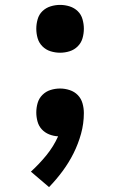

<svg xmlns="http://www.w3.org/2000/svg" viewBox="-20 -548 490 783"><path d="M180 215 106 152Q140 121 169 85.5Q198 50 217 8Q198 7 180.5 0Q163 -7 150.5 -20.5Q138 -34 133 -52.5Q128 -71 128 -89Q128 -109 133.5 -128Q139 -147 153 -161Q167 -175 186 -181Q205 -187 225 -187Q245 -187 264.5 -180.5Q284 -174 297.5 -160Q311 -146 316.5 -126.5Q322 -107 322 -87Q322 -44 310.5 -2.5Q299 39 280 77Q261 115 235.5 149.5Q210 184 180 215ZM225 -333Q205 -333 186 -339Q167 -345 153 -359Q139 -373 133.5 -392Q128 -411 128 -431Q128 -450 133.5 -469.5Q139 -489 153 -502.5Q167 -516 186 -522Q205 -528 225 -528Q245 -528 264 -522Q283 -516 297 -502.5Q311 -489 316.5 -469.5Q322 -450 322 -431Q322 -411 316.5 -392Q311 -373 297 -359Q283 -345 264 -339Q245 -333 225 -333Z"/></svg>

Font: Iosevka Aile
Style: Bold
Weight: 700
Designer: Belleve Invis
Foundry: Belleve Invis
Version: Version 28.0.1; ttfautohint (v1.8.4)